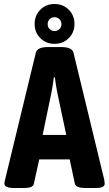

<svg xmlns="http://www.w3.org/2000/svg" viewBox="-20 -937 545 959"><path d="M2 -20Q2 -28 5 -38L159 -674Q166 -702 220 -702H285Q340 -702 347 -674L501 -38Q503 -24 503 -20Q503 2 460 2H407Q359 2 354 -19L328 -141H176L149 -19Q145 2 102 2H50Q2 2 2 -20ZM311 -263 266 -475Q259 -511 254 -551H249Q244 -511 237 -475L193 -263ZM153 -817Q153 -860 181.5 -888.5Q210 -917 252 -917Q295 -917 323.5 -888.5Q352 -860 352 -817Q352 -775 323.5 -746.5Q295 -718 252 -718Q210 -718 181.5 -746.5Q153 -775 153 -817ZM287 -816Q287 -831 277 -841Q267 -851 252 -851Q238 -851 228 -841Q218 -831 218 -816Q218 -802 228 -792Q238 -782 252 -782Q267 -782 277 -792Q287 -802 287 -816Z"/></svg>

Font: Asap Condensed
Style: Bold
Weight: 700
Designer: Pablo Cosgaya
Foundry: Omnibus-Type
Version: Version 1.010; ttfautohint (v1.8)